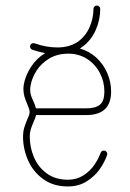

<svg xmlns="http://www.w3.org/2000/svg" viewBox="-20 -672 472 696"><path d="M356.4 -126Q363.3 -126 366.7 -120.6Q370.1 -115.2 368.2 -109.9Q359.4 -84.5 341.6 -58.8Q323.7 -33.2 294.4 -14.6Q265.1 3.9 226.1 3.9Q172.9 3.9 136 -23.2Q99.1 -50.3 81.3 -91.8Q63.5 -133.3 63.5 -176.3Q63.5 -194.3 67.6 -208.3Q71.8 -222.2 79.1 -239.7Q82.5 -246.6 85 -253.7Q87.4 -260.7 87.4 -265.6Q87.4 -271.5 85.2 -278.1Q83 -284.7 78.6 -294.9Q72.3 -309.6 68.6 -322Q64.9 -334.5 64.9 -349.1Q64.9 -357.4 66.4 -366.7Q72.3 -398.4 92.3 -429.4Q112.3 -460.4 143.6 -479.5Q119.6 -483.9 97.2 -491.7Q93.8 -492.7 91.3 -496.1Q88.9 -499.5 88.9 -503.4Q88.9 -508.8 92.5 -512.2Q96.2 -515.6 101.1 -515.6Q103.5 -515.6 105 -515.1Q147.5 -500 187.5 -500Q232.4 -500 262.7 -521Q290 -540.5 304.4 -572.8Q318.8 -605 318.8 -639.6Q318.8 -645 322.5 -648.4Q326.2 -651.9 331.1 -651.9Q336.4 -651.9 339.8 -648.4Q343.3 -645 343.3 -639.6Q343.3 -599.1 326.4 -561.8Q309.6 -524.4 277.3 -501.5L269.5 -496.1Q303.2 -486.8 328.9 -463.4Q354.5 -439.9 368.7 -407.5Q382.8 -375 382.8 -340.3Q382.8 -254.9 293 -254.9H110.8Q108.4 -244.1 101.6 -229.5Q94.7 -213.9 91.3 -202.4Q87.9 -190.9 87.9 -176.3Q87.9 -138.2 103 -102.3Q118.2 -66.4 149.4 -43.5Q180.7 -20.5 226.1 -20.5Q257.8 -20.5 282.2 -36.1Q306.6 -51.8 321.8 -74Q336.9 -96.2 344.7 -117.7Q347.7 -126 356.4 -126ZM89.4 -347.2Q89.4 -335.9 92.3 -326.4Q95.2 -316.9 101.1 -304.7Q107.9 -290 110.4 -279.3H293Q326.7 -279.3 342.5 -292.7Q358.4 -306.2 358.4 -340.3Q358.4 -376 341.8 -407.7Q325.2 -439.5 295.4 -458.5Q265.6 -477.5 228 -477.5Q188.5 -477.5 159.2 -460.2Q129.9 -442.9 112.8 -416.3Q95.7 -389.6 90.8 -361.8Q89.4 -354 89.4 -347.2Z"/></svg>

Font: Velvelyne Light
Style: Regular
Weight: 200
Designer: Manon Van der Borght et Mariel Nils
Foundry: Velvetyne
Version: Version 1.070